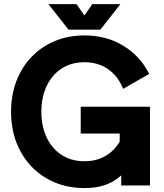

<svg xmlns="http://www.w3.org/2000/svg" viewBox="-20 -909 803 941"><path d="M583.4 -473.4 711.2 -546.9Q667.7 -633.6 584.9 -684.5Q502.1 -735.4 393.8 -735.4Q314.5 -735.4 248.5 -707.8Q182.6 -680.2 134.5 -630Q86.4 -579.8 60.3 -511.4Q34.2 -443.1 34.2 -361.3Q34.2 -279.6 60.3 -211.2Q86.4 -142.9 134.5 -92.7Q182.6 -42.5 248.5 -14.9Q314.5 12.7 393.8 12.7Q448 12.7 488.9 -0.4Q529.8 -13.5 560.9 -38.2Q592 -62.9 616.7 -97.7Q641.4 -132.4 663.2 -175.8L583.4 -249.2Q568.1 -209.4 541 -180Q514 -150.6 477.1 -134.6Q440.1 -118.6 393.8 -118.6Q344.9 -118.6 306 -136.5Q267 -154.4 239.4 -187Q211.7 -219.5 197.2 -263.9Q182.6 -308.2 182.6 -361.3Q182.6 -414.5 197.2 -458.8Q211.7 -503.1 239.4 -535.7Q267 -568.3 306 -586.2Q344.9 -604.1 393.8 -604.1Q440.1 -604.1 477.1 -588.1Q514 -572.1 541 -542.8Q568.1 -513.5 583.4 -473.4ZM375.6 -385.9V-254.7H566.7V-123.5L574.1 -110.8V0H715.1V-385.9ZM355 -888.7H217.4L315.7 -763.7H442.5ZM432.5 -888.7 345 -763.7H471.8L570.1 -888.7Z"/></svg>

Font: Giphurs SC
Style: Regular
Weight: 400
Version: Version 0.920